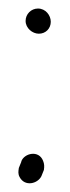

<svg xmlns="http://www.w3.org/2000/svg" viewBox="-20 -467 164 450"><path d="M24 -72C23 -66 22 -59 26 -52C38 -29 68 -36 77 -54L83 -69V-70C84 -76 84 -83 81 -90C71 -116 37 -108 30 -89V-88L24 -73ZM71 -388C87 -388 99 -400 99 -416C99 -431 87 -447 69 -447C53 -447 40 -434 40 -418C40 -401 56 -388 71 -388Z"/></svg>

Font: Stray Cat
Style: Bd
Weight: 700
Version: Version 1.0